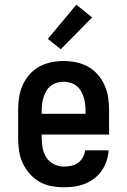

<svg xmlns="http://www.w3.org/2000/svg" viewBox="-20 -787 540 815"><path d="M252 8Q225 8 198 3Q171 -2 147.5 -15.5Q124 -29 106 -49.5Q88 -70 76.5 -94.5Q65 -119 61 -146Q57 -173 57 -200V-320Q57 -347 61 -373.5Q65 -400 76 -425Q87 -450 105 -470.5Q123 -491 146.5 -504Q170 -517 196.5 -522.5Q223 -528 250 -528Q277 -528 303.5 -522.5Q330 -517 353.5 -504Q377 -491 395 -470.5Q413 -450 424 -425Q435 -400 439 -373.5Q443 -347 443 -320V-216H157V-200Q157 -178 161.5 -156.5Q166 -135 178 -117Q190 -99 210 -89.5Q230 -80 252 -80Q268 -80 283.5 -83.5Q299 -87 311.5 -96Q324 -105 332 -119.5Q340 -134 341 -149H441Q440 -127 432.5 -104.5Q425 -82 412.5 -63.5Q400 -45 381.5 -30.5Q363 -16 342 -7.5Q321 1 298 4.5Q275 8 252 8ZM343 -304V-320Q343 -334 341 -348.5Q339 -363 334.5 -376.5Q330 -390 322.5 -402.5Q315 -415 303.5 -423.5Q292 -432 278 -436Q264 -440 250 -440Q236 -440 222 -436Q208 -432 196.5 -423.5Q185 -415 177.5 -402.5Q170 -390 165.5 -376.5Q161 -363 159 -348.5Q157 -334 157 -320V-304ZM238 -578 183 -622 304 -767 371 -713Z"/></svg>

Font: Iosevka Curly Slab Semibold
Style: Regular
Weight: 600
Monospace: yes
Designer: Belleve Invis
Foundry: Belleve Invis
Version: Version 22.1.2; ttfautohint (v1.8.4)